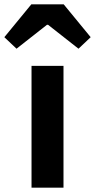

<svg xmlns="http://www.w3.org/2000/svg" viewBox="-66 -863 437 883"><path d="M79 0H226V-560H79ZM-46 -692 10 -639 150 -749H155L295 -639L351 -692L227 -843H78Z"/></svg>

Font: Noto Sans HK
Style: Bold
Weight: 700
Designer: Ryoko NISHIZUKA 西塚涼子 (kana, bopomofo & ideographs); Paul D. Hunt (Latin, Greek & Cyrillic); Sandoll Communications 산돌커뮤니
Foundry: Adobe
Version: Version 2.002;hotconv 1.0.116;makeotfexe 2.5.65601